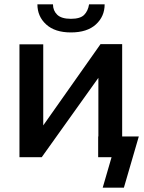

<svg xmlns="http://www.w3.org/2000/svg" viewBox="-20 -727 664 888"><path d="M70 0V-522H180V-147L445 -523H545V0H435V-367L173 0ZM308 -577Q234 -577 193.5 -614Q153 -651 153 -707H225Q225 -678 244.5 -659Q264 -640 308 -640Q351 -640 369 -658Q387 -676 392 -707H464Q464 -651 423.5 -614Q383 -577 308 -577ZM455 141 496 0H434V-96H622L553 141Z"/></svg>

Font: Raleway SemiBold
Style: Regular
Weight: 600
Designer: Matt McInerney, Pablo Impallari, Rodrigo Fuenzalida
Foundry: Matt McInerney, Pablo Impallari, Rodrigo Fuenzalida
Version: Version 4.026